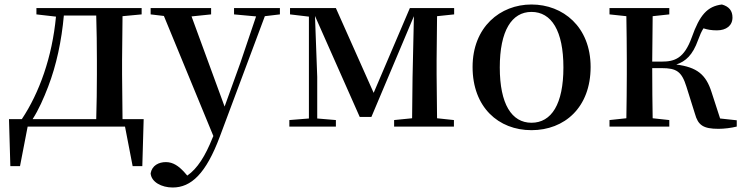

<svg xmlns="http://www.w3.org/2000/svg" viewBox="-20 -563 3311 854"><path d="M142 -499 229 -489C212 -309 155 -150 77 -33H20L26 176H69L103 0H536L570 176H613L619 -33H525L523 -232V-296L525 -491L610 -499V-527H142ZM408 -33H125C152 -75 174 -125 194 -177C231 -273 254 -382 264 -494H408C410 -438 411 -351 411 -296V-232C411 -176 410 -90 408 -33Z M1021 -499 1119 -490 1049 -283 979 -89 832 -490 919 -499V-527H650V-499L709 -492L929 42L925 51C893 131 858 187 813 218L799 202C775 176 750 158 718 158C686 158 656 173 650 208C653 247 699 271 748 271C830 271 896 210 958 44L1158 -491L1225 -499V-527H1021Z M1354 0H1474V-29L1391 -36V-221L1381 -492L1580 -43H1632L1821 -491L1815 -219L1813 -37L1733 -29V0H1999V-29L1924 -37L1922 -232V-296L1924 -491L2000 -499V-527H1803L1642 -150L1474 -527H1270V-499L1354 -489V-36L1267 -29V0Z M2344 16C2491 16 2607 -85 2607 -265C2607 -444 2484 -543 2344 -543C2205 -543 2082 -443 2082 -265C2082 -86 2197 16 2344 16ZM2344 -17C2256 -17 2203 -100 2203 -263C2203 -426 2256 -510 2344 -510C2433 -510 2486 -426 2486 -263C2486 -100 2433 -17 2344 -17Z M3071 -57C3085 -6 3108 10 3176 10C3201 10 3233 6 3257 0V-28L3183 -36L3145 -153C3120 -232 3080 -264 2988 -276C3030 -290 3061 -318 3085 -385C3093 -407 3100 -423 3109 -437C3127 -431 3145 -428 3169 -428C3210 -428 3238 -449 3238 -485C3238 -515 3223 -534 3191 -543C3126 -535 3092 -496 3057 -397C3023 -303 2981 -289 2923 -289H2881L2883 -491L2957 -499V-527H2691V-499L2766 -491C2767 -435 2768 -351 2768 -296V-232C2768 -177 2767 -93 2766 -37L2691 -29V0H2957V-29L2883 -37C2882 -93 2881 -180 2881 -260H2923C2989 -260 3012 -245 3033 -178Z"/></svg>

Font: Noto Serif SC SemiBold
Style: Regular
Weight: 600
Designer: Ryoko NISHIZUKA 西塚涼子 (kana & ideographs); Frank Grießhammer (Latin, Greek & Cyrillic); Wenlong ZHANG 张文龙 (bopomofo); San
Foundry: Adobe
Version: Version 2.001;hotconv 1.1.0;makeotfexe 2.6.0